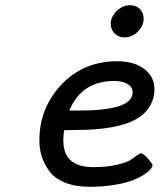

<svg xmlns="http://www.w3.org/2000/svg" viewBox="-20 -714 615 740"><path d="M131.8 -172.9Q131.8 -297.9 216.8 -387.9Q301.8 -478 432.1 -478Q496.1 -478 535.6 -448.5Q575.2 -418.9 575.2 -370.1Q575.2 -319.3 539.1 -280.8Q475.1 -212.9 268.1 -212.9H259.8Q253.9 -212.9 242.9 -212.4Q231.9 -211.9 227.1 -211.9Q224.1 -191.9 224.1 -171.9Q224.1 -69.8 339.8 -69.8Q390.6 -69.8 428.2 -78.4Q465.8 -86.9 481 -96.4Q496.1 -106 507.1 -114.5Q518.1 -123 522.9 -123Q531.7 -123 549.8 -103Q567.9 -83 567.9 -76.2Q567.9 -71.3 559.8 -61.5Q551.8 -51.8 533 -39.8Q514.2 -27.8 487.5 -17.8Q460.9 -7.8 418 -1Q375 5.9 326.2 5.9Q271 5.9 231 -10Q190.9 -25.9 170.4 -54Q149.9 -82 140.9 -110.8Q131.8 -139.6 131.8 -172.9ZM247.1 -288.1H288.1Q491.2 -288.1 491.2 -357.9Q491.2 -377.9 472.2 -389.9Q453.1 -401.9 419.9 -401.9Q294.9 -401.9 247.1 -288.1ZM406.7 -622.1Q406.7 -648.9 429.4 -671.4Q452.1 -693.8 481.9 -693.8Q504.9 -693.8 519.3 -679Q533.7 -664.1 533.7 -642.1Q533.7 -614.3 511.2 -592Q488.8 -569.8 460 -569.8Q437 -569.8 421.9 -585Q406.7 -600.1 406.7 -622.1Z"/></svg>

Font: CMU Concrete
Style: BoldItalic
Weight: 700
Italic angle: -14.04°
Version: Version 0.7.0